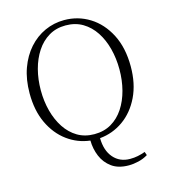

<svg xmlns="http://www.w3.org/2000/svg" viewBox="-136 -845 1030 1172"><g transform="rotate(-15 379.5 -259.5)"><path d="M130.9 -360.8Q130.9 -292 147.2 -230.2Q163.6 -168.5 195.1 -120.6Q226.6 -72.8 272.7 -45.4Q318.8 -18.1 378.9 -18.1Q439.9 -18.1 486.3 -45.4Q532.7 -72.8 564.2 -120.6Q595.7 -168.5 611.8 -230.2Q627.9 -292 627.9 -360.8Q627.9 -430.2 611.8 -492.2Q595.7 -554.2 564.2 -602.1Q532.7 -649.9 486.3 -677.5Q439.9 -705.1 378.9 -705.1Q318.8 -705.1 272.7 -677.5Q226.6 -649.9 195.1 -602.1Q163.6 -554.2 147.2 -492.2Q130.9 -430.2 130.9 -360.8ZM646 166 653.8 188Q627 204.6 594.5 212.4Q562 220.2 532.2 220.2Q466.8 220.2 425.5 190.4Q384.3 160.6 364.5 113.3Q344.7 65.9 344.2 13.2Q265.1 3.9 200.7 -43.5Q136.2 -90.8 98.1 -171.4Q60.1 -252 60.1 -360.8Q60.1 -448.2 85.2 -517.8Q110.4 -587.4 154.5 -637Q198.7 -686.5 256.3 -712.6Q314 -738.8 378.9 -738.8Q466.3 -738.8 539.1 -693.6Q611.8 -648.4 655.5 -563.7Q699.2 -479 699.2 -360.8Q699.2 -251.5 659.7 -169.7Q620.1 -87.9 553.2 -40.5Q486.3 6.8 404.8 14.2Q405.8 92.8 445.3 138.4Q484.9 184.1 549.8 184.1Q576.2 184.1 599.1 179.4Q622.1 174.8 646 166Z"/></g></svg>

Font: Source Han Serif CN ExtraLight
Style: Regular
Weight: 250
Designer: Ryoko NISHIZUKA  (kana & ideographs); Frank Grießhammer (Latin, Greek & Cyrillic); Wenlong ZHANG  (bopomofo); Sandoll Co
Foundry: Adobe Systems Incorporated
Version: Version 1.001;PS 1.001;hotconv 16.6.54;makeotf.lib2.5.65590